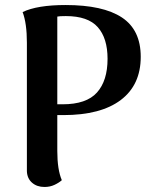

<svg xmlns="http://www.w3.org/2000/svg" viewBox="-20 -730 617 764"><path d="M540 -504Q540 -392 460.5 -332Q381 -272 232 -272H208V-129Q208 -55 226 -13Q215 -3 197 5.5Q179 14 157 14Q127 14 107.5 -3Q88 -20 87 -49V-560Q87 -637 70 -682Q128 -710 241 -710Q390 -710 465 -660.5Q540 -611 540 -504ZM408 -496Q408 -578 369 -622Q330 -666 242 -666Q216 -666 208 -664V-315H229Q324 -315 366 -362Q408 -409 408 -496Z"/></svg>

Font: Arima Madurai ExtraBold
Style: Regular
Weight: 800
Designer: Joana Correia and Natanael Gama
Foundry: NDISCOVER
Version: Version 1.019